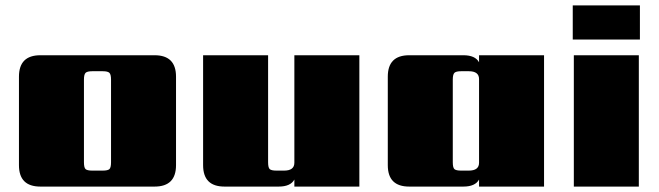

<svg xmlns="http://www.w3.org/2000/svg" viewBox="-20 -689 2434 709"><path d="M390 -90V-395Q390 -414 384 -420Q378 -426 359 -426H321Q302 -426 296 -420Q290 -414 290 -395V-90Q290 -70 296 -64.5Q302 -59 321 -59H359Q378 -59 384 -64.5Q390 -70 390 -90ZM129 -485H551Q630 -485 630 -406V-79Q630 0 551 0H129Q50 0 50 -79V-406Q50 -485 129 -485Z M1067 -485H1307V0H1067V-26Q1053 0 1009 0H809Q730 0 730 -79V-485H970V-90Q970 -70 976 -64.5Q982 -59 1001 -59H1029Q1067 -59 1067 -88Z M1683 -59H1711Q1749 -59 1749 -88V-397Q1749 -426 1711 -426H1683Q1664 -426 1658 -420Q1652 -414 1652 -395V-90Q1652 -70 1658 -64.5Q1664 -59 1683 -59ZM1749 -485H1989V0H1749V-26Q1735 0 1691 0H1491Q1412 0 1412 -79V-406Q1412 -485 1491 -485H1691Q1735 -485 1749 -459Z M2339 0H2099V-485H2339ZM2095 -543V-669H2343V-543Z"/></svg>

Font: Sarpanch Black
Style: Regular
Weight: 900
Designer: Manushi Parikh (Devanagari and Latin), Jyotish Sonowal (Devanagari)
Foundry: Indian Type Foundry
Version: Version 2.004;PS 1.0;hotconv 1.0.78;makeotf.lib2.5.61930; tt